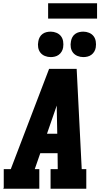

<svg xmlns="http://www.w3.org/2000/svg" viewBox="-20 -1157 640 1177"><path d="M0 0 3 -7V-120H46L281 -735H450L481 -120H509V0H290V-120H334L333 -218H227L193 -120H221V0ZM268 -337H331L328 -490Q328 -495 328 -500Q328 -505 328 -510Q326 -505 324.5 -500Q323 -495 321 -490ZM491 -807Q472 -807 455 -814Q438 -821 427.5 -834.5Q417 -848 414 -866.5Q411 -885 415 -904Q417 -917 423.5 -929Q430 -941 441 -949Q452 -957 465 -960Q478 -963 491 -963Q509 -963 526 -956Q543 -949 553.5 -935.5Q564 -922 567 -903.5Q570 -885 567 -866Q565 -853 558 -841Q551 -829 540 -821Q529 -813 516 -810Q503 -807 491 -807ZM291 -807Q272 -807 255 -814Q238 -821 227.5 -834.5Q217 -848 214 -866.5Q211 -885 215 -904Q217 -917 223.5 -929Q230 -941 241 -949Q252 -957 265 -960Q278 -963 291 -963Q309 -963 326 -956Q343 -949 353.5 -935.5Q364 -922 367 -903.5Q370 -885 367 -866Q365 -853 358 -841Q351 -829 340 -821Q329 -813 316 -810Q303 -807 291 -807ZM575 -1043H275V-1137H575Z"/></svg>

Font: Iosevka Etoile Heavy Oblique
Style: Regular
Weight: 900
Italic angle: -9°
Designer: Belleve Invis
Foundry: Belleve Invis
Version: Version 15.5.2; ttfautohint (v1.8.4)